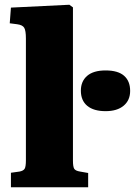

<svg xmlns="http://www.w3.org/2000/svg" viewBox="-20 -789 568 808"><path d="M26 -1V-62L62 -67Q78 -70 83.5 -78.5Q89 -87 89 -115V-627Q89 -660 82 -672Q75 -684 52 -687L21 -691L26 -757L272 -769L287 -758V-113Q287 -87 292.5 -78.5Q298 -70 317 -67L351 -61V-1ZM424.4 -321.2Q374.2 -321.2 347.2 -343.6Q320.3 -366.1 320.3 -407.4Q320.3 -446.9 346.8 -469.8Q373.3 -492.6 424.4 -492.6Q476.5 -492.6 502.1 -470.2Q527.7 -447.8 527.7 -406.5Q527.7 -367 500.3 -344.1Q472.9 -321.2 424.4 -321.2Z"/></svg>

Font: Literata 36pt ExtraBold
Style: Regular
Weight: 800
Designer: Latin by Veronika Burian and Jose Scaglione. Greek by Irene Vlachou. Cyrillic by Vera Evstafieva.
Foundry: TypeTogether
Version: Version 3.002